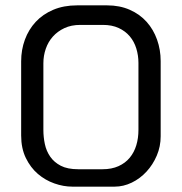

<svg xmlns="http://www.w3.org/2000/svg" viewBox="-20 -673 679 717"><path d="M59 -444Q59 -487 73 -525Q87 -563 113.5 -591.5Q140 -620 179 -636.5Q218 -653 268 -653H380Q427 -653 464.5 -636.5Q502 -620 527.5 -591.5Q553 -563 566.5 -525Q580 -487 580 -445V-164Q580 -126 565.5 -92Q551 -58 527 -32Q503 -6 472 9Q441 24 408 24H250Q217 24 183 12Q149 0 121.5 -23.5Q94 -47 76.5 -83Q59 -119 59 -167ZM142 -188Q142 -161 147.5 -135Q153 -109 167.5 -88Q182 -67 207 -54Q232 -41 272 -41H363Q397 -41 422.5 -52.5Q448 -64 464.5 -84Q481 -104 489 -130.5Q497 -157 497 -188V-438Q497 -466 489 -492Q481 -518 464.5 -537.5Q448 -557 423 -568.5Q398 -580 364 -580H280Q246 -580 220.5 -568Q195 -556 177.5 -536.5Q160 -517 151 -491Q142 -465 142 -437Z"/></svg>

Font: BM HANNA Air
Style: Regular
Weight: 400
Designer: Woowa Brothers : Cheoljun Lim; Soyoung Lee; Taehyun Cha; Byungsun Park; Minjin Kim; Hyesun Chae; Myungsoo Han; Bongjin K
Foundry: Sandoll Communications Inc.
Version: Version 1.000;PS 1;hotconv 16.6.51;makeotf.lib2.5.65220